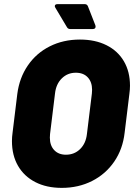

<svg xmlns="http://www.w3.org/2000/svg" viewBox="-20 -900 651 932"><path d="M38 -215Q38 -235 41 -256L64 -444Q74 -522 115 -582Q156 -642 221.5 -675Q287 -708 368 -708Q442 -708 497 -680.5Q552 -653 581.5 -602.5Q611 -552 611 -484Q611 -465 608 -444L585 -256Q576 -176 534.5 -115.5Q493 -55 427 -21.5Q361 12 280 12Q206 12 151.5 -16Q97 -44 67.5 -95Q38 -146 38 -215ZM402 -250 426 -446Q427 -452 427 -464Q427 -502 406 -524.5Q385 -547 348 -547Q308 -547 280 -519.5Q252 -492 247 -446L223 -250Q222 -244 222 -232Q222 -194 243 -171.5Q264 -149 300 -149Q341 -149 369 -176.5Q397 -204 402 -250ZM444 -771Q444 -759 430 -759H321Q310 -759 305 -768L249 -862Q246 -867 246 -870Q246 -880 260 -880H391Q403 -880 407 -869L443 -777Q444 -775 444 -771Z"/></svg>

Font: Barlow Black
Style: Italic
Weight: 900
Italic angle: -7°
Designer: Jeremy Tribby
Foundry: Tribby Type
Version: Version 1.408